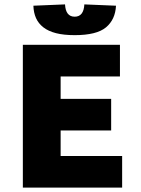

<svg xmlns="http://www.w3.org/2000/svg" viewBox="-20 -854 640 874"><path d="M84 0V-650H526V-506H256V-404H486V-260H256V-144H536V0ZM320 -694Q270 -694 235 -703Q200 -712 177.5 -729.5Q155 -747 144 -771.5Q133 -796 132 -828L276 -834Q279 -778 320 -778Q361 -778 364 -834L508 -828Q505 -765 462.5 -729.5Q420 -694 320 -694Z"/></svg>

Font: Source Code Pro Black
Style: Regular
Weight: 900
Monospace: yes
Designer: Paul D. Hunt, Teo Tuominen
Foundry: Adobe Systems Incorporated
Version: Version 2.030;PS 1.000;hotconv 16.6.51;makeotf.lib2.5.65220